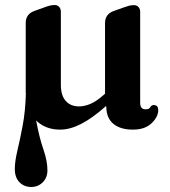

<svg xmlns="http://www.w3.org/2000/svg" viewBox="-20 -504 678 765"><path d="M509.5 12.5Q460.5 12.5 432.5 -10Q404.5 -32.5 403.5 -77L402.5 -81.5Q346.5 -32 302.5 -9.8Q258.5 12.5 219.5 12.5Q161 12.5 124 -24Q136.5 44 152.8 90.8Q169 137.5 169 174.5Q169 204 150.2 222.5Q131.5 241 104.5 241Q76 241 57.5 222Q39 203 39 169.5Q39 139.5 49.2 96.5Q59.5 53.5 70.2 -3Q81 -59.5 83 -130.5Q82.5 -132.5 82.5 -135.5V-412.5Q82.5 -447.5 116 -460L153.5 -473.5Q168 -479 177.8 -481.5Q187.5 -484 198 -484Q209.5 -484 216 -476.2Q222.5 -468.5 222.5 -457V-166.5Q222.5 -123.5 242 -101.8Q261.5 -80 295 -80Q316.5 -80 340.5 -90.2Q364.5 -100.5 391.5 -124.5L398.5 -130.5V-412Q398.5 -447 431.5 -459.5L469 -473Q484 -478.5 493.5 -481Q503 -483.5 513.5 -483.5Q525 -483.5 531.8 -476Q538.5 -468.5 538.5 -457V-94Q538.5 -68.5 560 -68.5Q574.5 -68.5 579 -77Q583.5 -85.5 592 -85.5Q610.5 -85.5 610.5 -65Q610.5 -38.5 584 -13Q557.5 12.5 509.5 12.5Z"/></svg>

Font: Fraunces 9pt S050 SemiBold
Style: Regular
Weight: 600
Version: Version 1.000; ttfautohint (v1.8.3)